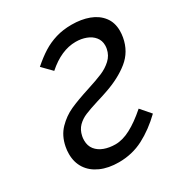

<svg xmlns="http://www.w3.org/2000/svg" viewBox="-173 -863 948 1001"><g transform="rotate(-30 301.0 -362.5)"><path d="M255.5 10Q193 10 146.5 -10.8Q100 -31.5 75.2 -69.2Q50.5 -107 50.5 -157.5Q50.5 -180 54.5 -199.5Q66 -259.5 103.2 -297.8Q140.5 -336 186.5 -356.8Q232.5 -377.5 306 -401Q365.5 -420 400.5 -434.8Q435.5 -449.5 462 -473.8Q488.5 -498 495.5 -534Q497.5 -543.5 497.5 -554.5Q497.5 -583.5 480.5 -604.5Q463.5 -625.5 435 -636.2Q406.5 -647 373 -647Q286 -647 201 -571.5L146.5 -627Q187.5 -663 224.2 -686Q261 -709 304 -722Q347 -735 399 -735Q457 -735 502.8 -718Q548.5 -701 575.2 -666.5Q602 -632 602 -581.5Q602 -562 598.5 -543Q584.5 -465.5 526.2 -418.5Q468 -371.5 379.5 -341.5Q354.5 -332.5 315.5 -321Q264.5 -305 235.5 -293Q206.5 -281 185.2 -259.8Q164 -238.5 157 -204.5Q154.5 -193.5 154.5 -179Q154.5 -146.5 172.2 -124.2Q190 -102 220 -91Q250 -80 287 -80Q329.5 -80 378 -105.5Q426.5 -131 483.5 -181L535 -121.5Q472.5 -61 404.5 -25.5Q336.5 10 255.5 10Z"/></g></svg>

Font: JuliaMono MediumItalic
Style: Regular
Weight: 500
Italic angle: -9°
Monospace: yes
Designer: cormullion
Foundry: corm
Version: Version 0.049; ttfautohint (v1.8.4)